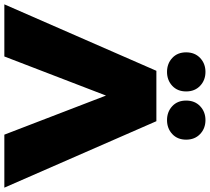

<svg xmlns="http://www.w3.org/2000/svg" viewBox="-80 -905 966 884"><g transform="rotate(90 403.0 -463.0)"><path d="M221 0H-19L287 -700H519L825 0H581L401 -468ZM514 -749Q476 -749 450 -773Q424 -797 424 -837Q424 -877 450 -901.5Q476 -926 514 -926Q552 -926 578 -901.5Q604 -877 604 -837Q604 -797 578 -773Q552 -749 514 -749ZM292 -749Q254 -749 228 -773Q202 -797 202 -837Q202 -877 228 -901.5Q254 -926 292 -926Q330 -926 356 -901.5Q382 -877 382 -837Q382 -797 356 -773Q330 -749 292 -749Z"/></g></svg>

Font: Montserrat-Alt1 Black
Style: Regular
Weight: 900
Designer: Differentunic
Foundry: Differentunic
Version: Version 7.222